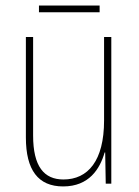

<svg xmlns="http://www.w3.org/2000/svg" viewBox="-20 -660 498 690"><path d="M338 -640H120V-616H338ZM380 -527H354V-227C354 -82 296 -15 208 -15C138 -15 99 -62 99 -173V-527H73V-166C73 -49 117 10 207 10C300 10 339 -53 356 -112H358L360 0H380Z"/></svg>

Font: Noto Sans Thai Looped Condensed Thin
Style: Regular
Weight: 100
Width: 3
Designer: Sasikarn Vongin, Ben Mitchell
Foundry: The Fontpad Ltd
Version: Version 1.001